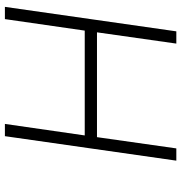

<svg xmlns="http://www.w3.org/2000/svg" viewBox="2 -742 740 784"><g transform="rotate(-90 372.0 -350.0)"><path d="M211 -374H639L686 -700H736L636 0H586L632 -324H204L158 0H108L208 -700H258Z"/></g></svg>

Font: Lexend ExtLt
Style: Italic
Weight: 250
Italic angle: -8.13011°
Designer: Bonnie Shaver-Troup, Thomas Jockin
Foundry: Lexend
Version: Version 1.007